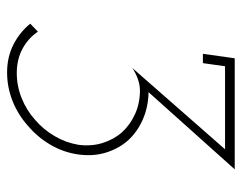

<svg xmlns="http://www.w3.org/2000/svg" viewBox="-92 -598 698 555"><g transform="rotate(90 257.5 -321.0)"><path d="M177 -354Q192 -364 209 -370Q226 -376 242 -376Q279 -376 310 -362Q341 -348 363 -324Q384 -300 394 -267.5Q404 -235 399 -198Q393 -162 374 -129.5Q355 -97 327 -73Q299 -48 264 -34Q229 -20 192 -20Q152 -20 121.5 -36.5Q91 -53 72 -81L49 -59Q73 -29 109 -10.5Q145 8 190 8Q233 8 273 -8Q313 -24 345 -53Q377 -80 399 -117.5Q421 -155 427 -198Q433 -241 421.5 -278Q410 -315 386 -342Q361 -369 325.5 -384.5Q290 -400 247 -401L470 -650H149L136 -558H163L172 -622H412Z"/></g></svg>

Font: Josefin Slab Thin Light
Style: Italic
Weight: 300
Italic angle: -12°
Version: Version 2.000